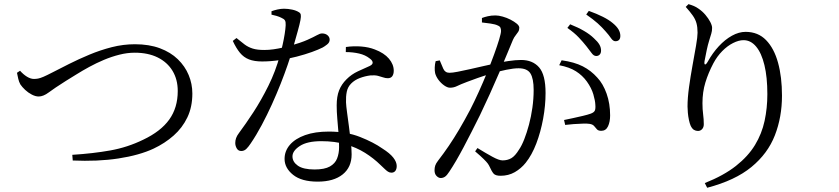

<svg xmlns="http://www.w3.org/2000/svg" viewBox="-20 -830 4040 924"><path d="M76.5 -489.5Q92.4 -471.6 110 -460.8Q127.6 -450.1 143.3 -450.1Q153.2 -450.1 163.3 -451.9Q173.3 -453.7 189.4 -460.6Q205.5 -467.6 231.6 -481.1Q267.1 -499.5 312.6 -522.3Q358.1 -545.2 410.3 -567Q462.4 -588.8 517.8 -603Q573.2 -617.1 629.3 -617.1Q697.5 -617.1 749.2 -597.9Q801 -578.6 835.7 -545Q870.4 -511.3 888 -468.8Q905.7 -426.4 905.7 -379.9Q905.7 -315.1 881.7 -265Q857.7 -214.8 815.6 -177.6Q773.5 -140.3 718.8 -114.6Q685.8 -99.1 642.8 -87Q599.7 -74.9 549.6 -67.3Q499.6 -59.7 444.2 -57.3Q388.9 -55 330.1 -57.6L327.9 -84.9Q427.8 -91.2 510.8 -106Q593.8 -120.8 669.5 -157.8Q753.7 -197.8 794.6 -254.7Q835.4 -311.7 835.4 -391.8Q835.4 -447.8 810.2 -489.3Q785 -530.7 738.7 -553.6Q692.5 -576.4 628.4 -576.4Q592.2 -576.4 554.5 -566.8Q516.8 -557.3 480.1 -541.9Q443.4 -526.4 409.8 -508.1Q376.2 -489.8 347.5 -471.8Q318.8 -453.9 296.2 -440.1Q241 -405.1 214.7 -385.3Q188.4 -365.6 166.1 -365.6Q151 -365.6 133.3 -374.7Q115.5 -383.9 100.9 -397.6Q86.3 -411.4 78.1 -423.7Q71.1 -436.3 67.9 -450.6Q64.6 -464.9 61.7 -479.7Z M1644.1 -579.4 1644.6 -603.8Q1681.9 -609.2 1718.3 -606.2Q1754.7 -603.3 1783.4 -592.1Q1828.7 -575 1851.8 -547.6Q1874.9 -520.2 1874.9 -489.6Q1874.9 -473.4 1868 -463.5Q1861 -453.6 1846.3 -453.6Q1834.9 -453.6 1823.9 -457.6Q1812.8 -461.5 1798.6 -465.1Q1784.4 -468.7 1762.9 -467.1Q1736.8 -463.9 1711.8 -454.5Q1686.7 -445 1670.1 -428.2Q1653.4 -411.4 1648.8 -388.3Q1644.2 -365.2 1645.2 -337.5Q1646 -319.7 1650.3 -288.2Q1654.5 -256.7 1659.5 -219.7Q1664.6 -182.7 1668.4 -147.5Q1672.2 -112.4 1672.2 -87Q1672.2 -25.1 1629 9.5Q1585.8 44.1 1509 44.1Q1431.1 44.1 1390.3 11.2Q1349.5 -21.7 1349.5 -65.3Q1349.5 -103.4 1375.1 -133.1Q1400.7 -162.8 1448.4 -179.8Q1496 -196.8 1562.5 -196.8Q1647.3 -196.8 1712.7 -170.9Q1778.1 -145 1819.9 -115.5Q1856.3 -92.6 1872.8 -71.4Q1889.2 -50.1 1889.2 -31.2Q1889.2 -16.3 1882.6 -7.6Q1875.9 1 1863.8 1Q1854.5 1 1846.7 -4.2Q1838.8 -9.5 1830.4 -17.8Q1822 -26.1 1811.4 -35.8Q1778.1 -68.5 1736.8 -94.4Q1695.4 -120.3 1643.6 -135.4Q1591.8 -150.6 1526.5 -150.6Q1458.2 -150.6 1422.9 -127.4Q1387.5 -104.2 1387.5 -77.3Q1387.5 -50.9 1413.5 -32.6Q1439.5 -14.4 1493.7 -14.4Q1542.1 -14.4 1567.5 -28.8Q1592.9 -43.2 1602.3 -67.5Q1611.8 -91.8 1611.8 -121.4Q1612 -154.7 1609 -189.7Q1606.1 -224.6 1603.2 -258.8Q1600.3 -293.1 1600.3 -322.8Q1600.3 -365.7 1611.9 -395.1Q1623.4 -424.5 1647.6 -448.4Q1671.7 -472.6 1702.5 -486.8Q1733.2 -501.1 1759.2 -512.5Q1774.5 -519.9 1773.4 -529.7Q1772.3 -539.6 1758.6 -549.1Q1738.3 -565.3 1708.4 -572.3Q1678.4 -579.3 1644.1 -579.4ZM1118.1 -647Q1139.9 -628.9 1157.2 -616Q1174.5 -603.1 1196.1 -596.3Q1217.6 -589.5 1251.8 -589.5Q1274.4 -589.5 1296.8 -592.8Q1319.2 -596.1 1338.7 -600.5Q1358.2 -604.9 1371.2 -608.1Q1429.6 -624.7 1460 -638.5Q1490.4 -652.3 1505.3 -660.7Q1520.3 -669.1 1529.6 -669.1Q1546.1 -669.1 1556.3 -660.3Q1566.5 -651.6 1566.5 -638.9Q1566.5 -625.5 1554 -615.8Q1541.5 -606.1 1532.8 -601.4Q1513.3 -591.5 1480.8 -579.7Q1448.3 -568 1407.9 -557.5Q1367.6 -547 1325 -540.6Q1282.3 -534.2 1241.5 -534.2Q1203.8 -534.2 1178.3 -544.1Q1152.7 -554.1 1134.6 -576.1Q1116.5 -598.2 1100.3 -633.1ZM1286.6 -759.5V-775.9Q1299.2 -780.7 1315.6 -784.4Q1331.9 -788 1346.4 -788Q1365.6 -788 1385.8 -783.8Q1406 -779.5 1418.8 -771Q1425.7 -767.2 1427.5 -759.2Q1429.2 -751.3 1425.8 -732.7Q1422.4 -714.2 1412.8 -679.9Q1403.2 -645.6 1386.8 -587.8Q1378.5 -559.2 1364.2 -517.4Q1349.9 -475.7 1330.7 -427Q1311.4 -378.3 1288.4 -327.4Q1265.4 -276.6 1239.5 -228.1Q1213.7 -179.6 1186.2 -139.3Q1175.9 -123.6 1165.5 -113.4Q1155 -103.3 1141.1 -103.3Q1126.7 -103.3 1119.5 -115.7Q1112.2 -128.2 1112.2 -141.8Q1112.2 -154.4 1116.3 -165.7Q1120.3 -177.1 1130 -189.8Q1162.2 -233 1199.7 -290.3Q1237.1 -347.6 1271.5 -416.9Q1306 -486.3 1327.2 -563.7Q1334 -587.6 1340.1 -614.7Q1346.2 -641.8 1350.1 -666.7Q1354 -691.5 1354.8 -708.4Q1355.6 -724.4 1351.4 -731.6Q1347.1 -738.9 1334.1 -744.4Q1323.5 -749.8 1310.4 -753.6Q1297.3 -757.3 1286.6 -759.5Z M2801.9 -607.7Q2786.6 -627.1 2765 -650Q2743.4 -672.8 2710.4 -695.6L2723.9 -713.1Q2762.4 -697.8 2790.8 -681.1Q2819.2 -664.5 2837.9 -646.2Q2856.8 -629.2 2864.7 -615.3Q2872.6 -601.5 2872.6 -586.7Q2872.6 -574.4 2866.1 -567.4Q2859.6 -560.5 2849.3 -560.5Q2837.1 -560.5 2827 -574.8Q2816.9 -589.1 2801.9 -607.7ZM2893.8 -679.6Q2877.1 -699 2856.2 -717.8Q2835.3 -736.5 2801.2 -760.2L2813.7 -777.6Q2852.4 -763.7 2881.3 -749.1Q2910.2 -734.6 2928.3 -719.3Q2948 -703.2 2956.7 -688.1Q2965.4 -673 2965.4 -657.3Q2965.4 -644.9 2959.4 -638.2Q2953.3 -631.6 2941.6 -631.6Q2930.4 -631.6 2920.3 -646.5Q2910.2 -661.4 2893.8 -679.6ZM2277.8 -117.6Q2317.9 -92.9 2349.8 -75.5Q2381.6 -58.1 2398.7 -58.1Q2422.1 -58.1 2440.5 -68.6Q2459 -79.2 2477.9 -110.2Q2491 -129.2 2503.2 -160.4Q2515.4 -191.6 2525.7 -230Q2536 -268.5 2542.1 -311.5Q2548.2 -354.5 2548.2 -397.4Q2548.2 -451.7 2532.7 -476.6Q2517.2 -501.4 2475.7 -501.4Q2451.6 -501.4 2417.2 -494.3Q2382.8 -487.3 2346.3 -476.5Q2309.8 -465.6 2278.3 -454.5Q2246.7 -443.3 2227.6 -435.9Q2194.8 -423.5 2179.3 -415.7Q2163.7 -407.9 2145.7 -407.9Q2133.1 -407.9 2117.5 -418.9Q2102 -429.8 2090 -445.9Q2078.1 -462.1 2074.1 -477.9Q2071.6 -489.5 2072.2 -505.7Q2072.8 -521.9 2076.6 -535.6L2096.3 -539.4Q2104.6 -518.9 2113.3 -499.3Q2121.9 -479.7 2143.1 -479.7Q2156.9 -479.7 2183.1 -484.8Q2209.3 -490 2241.7 -497.2Q2274.1 -504.4 2307.6 -512.2Q2341 -520 2369.9 -526Q2391.2 -531 2426.5 -536.2Q2461.8 -541.4 2487.6 -541.4Q2543.3 -541.4 2574.4 -505.8Q2605.5 -470.2 2605.5 -382.3Q2605.5 -322.1 2593.8 -258.5Q2582.1 -195 2561 -139.4Q2539.8 -83.9 2509.9 -46.6Q2488 -19.2 2457.6 -1.6Q2427.1 15.9 2389.1 15.9Q2364.4 15.9 2355.4 5.5Q2346.4 -5 2336.6 -27.1Q2333.1 -34.9 2327.5 -42.8Q2321.9 -50.6 2308.1 -64.2Q2294.4 -77.8 2266.6 -101.6ZM2299.3 -721.9V-743.4Q2311.5 -748.1 2327.9 -751.9Q2344.2 -755.7 2364.6 -755.7Q2379.4 -755.7 2399 -750.2Q2418.6 -744.8 2436.8 -735.5Q2454.9 -726.1 2467.1 -716Q2479.2 -705.8 2479.2 -696.4Q2479.2 -685.3 2473.8 -676.8Q2468.4 -668.2 2461.2 -659.4Q2454 -650.7 2448.4 -638Q2437.8 -612.8 2420.9 -571.8Q2404 -530.7 2382.6 -480.5Q2361.1 -430.4 2337.4 -377.8Q2313.6 -325.2 2290.1 -276.4Q2269.6 -234.8 2249.7 -195.9Q2229.8 -156.9 2211.3 -121.9Q2192.8 -86.9 2175.6 -57.4Q2158.3 -27.8 2142.4 -4Q2131.3 13.4 2121.9 20.1Q2112.5 26.7 2100.9 26.7Q2090.8 26.7 2081 16.9Q2071.2 7.1 2071.2 -10.4Q2071.2 -23.1 2074.6 -33.3Q2078 -43.5 2087.7 -56.1Q2115.4 -92 2140 -128.2Q2164.5 -164.3 2189.8 -207Q2215.1 -249.8 2243.4 -303.3Q2263.1 -341.8 2283.9 -387.7Q2304.8 -433.6 2324 -480.8Q2343.3 -528 2358.3 -569.3Q2373.3 -610.6 2382.3 -640.5Q2391.2 -670.5 2391.2 -680.9Q2391.2 -689.5 2388.5 -696.3Q2385.8 -703.2 2375.4 -707.4Q2364 -713.2 2340.7 -716.6Q2317.3 -720.1 2299.3 -721.9ZM2671.2 -516.2 2682.8 -539.9Q2744 -531.4 2784.3 -510.9Q2824.5 -490.3 2854.5 -456.5Q2882.4 -426.9 2899.3 -379.3Q2916.2 -331.8 2916.2 -274.4Q2916.2 -243.7 2906.1 -222.1Q2896 -200.6 2873.8 -200.4Q2859.5 -200.4 2853 -207.4Q2846.4 -214.4 2839.7 -222.9Q2833 -231.3 2818.1 -233.8Q2807.9 -235.6 2786 -235.1Q2764 -234.6 2740.6 -232.8Q2717.1 -230.9 2699.9 -228.8L2694.5 -252.5Q2712.8 -256.3 2737.7 -261.6Q2762.5 -266.9 2785.7 -272.5Q2808.8 -278 2822 -282.8Q2838.2 -288.5 2842.4 -297.4Q2846.7 -306.3 2845.1 -325.7Q2844.3 -345.6 2835.5 -375.9Q2826.6 -406.2 2804.4 -437.5Q2783.1 -467.1 2751.8 -486.9Q2720.6 -506.8 2671.2 -516.2Z M3280.1 -796.8 3293.4 -810.1Q3308.2 -805.8 3319.4 -801Q3330.6 -796.2 3341.5 -788.4Q3360.2 -775.8 3374.8 -758.5Q3389.5 -741.1 3398.3 -724.1Q3407 -707 3407 -695.7Q3407 -680.8 3403 -667.9Q3399 -655.1 3393.6 -637.3Q3386.2 -613.3 3381.2 -589.3Q3376.2 -565.4 3370.6 -536Q3368.3 -520.7 3373.1 -519.8Q3378 -518.9 3386.4 -533.8Q3409.7 -575.7 3439.4 -607.6Q3469 -639.6 3502.4 -658.1Q3535.8 -676.7 3568.2 -676.7Q3628.2 -676.7 3666.7 -637Q3705.3 -597.3 3724.3 -528.3Q3743.3 -459.4 3743.3 -369.8Q3743.3 -266.6 3709.1 -178.8Q3675 -91 3596.3 -26.3Q3517.6 38.4 3383.3 73.6L3371.8 51Q3462.9 14.8 3521.7 -31.5Q3580.4 -77.8 3613.4 -132.2Q3646.3 -186.5 3659.6 -248.3Q3672.9 -310.1 3672.9 -377Q3672.9 -458.8 3658.8 -516.7Q3644.8 -574.7 3618.9 -605.7Q3593.1 -636.7 3558.2 -636.7Q3535.1 -636.7 3507.8 -622.9Q3480.5 -609.2 3455.7 -584Q3430.9 -558.8 3413.1 -525.4Q3388.5 -478.6 3374.6 -432.8Q3360.6 -387 3360.6 -333.6Q3360.6 -303.5 3363.8 -279.9Q3367 -256.3 3367 -232.3Q3367 -217.5 3358.9 -208.6Q3350.8 -199.8 3339 -199.8Q3328.4 -199.8 3319.6 -205.1Q3310.8 -210.4 3303.7 -225.1Q3299.1 -235.8 3295.5 -252.6Q3291.9 -269.4 3290.3 -287.2Q3288.7 -304.9 3288.7 -317.6Q3288.7 -357.9 3295.9 -410.5Q3303.2 -463.1 3312.8 -515.6Q3322.4 -568.1 3329.7 -610.4Q3337 -652.6 3337 -672.5Q3337 -699.3 3331.8 -718.2Q3326.6 -737.2 3313.8 -755.3Q3301.1 -773.4 3280.1 -796.8Z"/></svg>

Font: Noto Serif TC
Style: Regular
Weight: 200
Designer: Ryoko NISHIZUKA 西塚涼子 (kana & ideographs); Frank Grießhammer (Latin, Greek & Cyrillic); Wenlong ZHANG 张文龙 (bopomofo); San
Foundry: Adobe
Version: Version 2.001;hotconv 1.1.0;makeotfexe 2.6.0